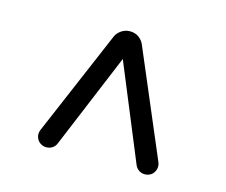

<svg xmlns="http://www.w3.org/2000/svg" viewBox="-70 -664 724 616"><g transform="rotate(15 291.5 -355.5)"><path d="M422 -164 292 -479 160 -162Q156 -153 147.5 -147.5Q139 -142 128 -142Q120 -142 116 -144Q102 -149 96 -162Q90 -175 95 -189L243 -536Q248 -551 261.5 -561Q275 -571 292 -571Q309 -571 322 -561.5Q335 -552 341 -535L488 -189Q494 -175 488 -161Q482 -147 468 -142Q464 -140 455 -140Q444 -140 435 -146.5Q426 -153 422 -164Z"/></g></svg>

Font: Sepalumica Med
Style: Regular
Weight: 500
Designer: Julieta Ulanovsky
Foundry: Julieta Ulanovsky
Version: Version 7.200